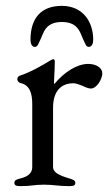

<svg xmlns="http://www.w3.org/2000/svg" viewBox="-20 -632 374 655"><path d="M99 -472C109 -472 111 -484 116 -493C128 -515 131 -557 191 -557C251 -557 254 -515 266 -493C271 -484 273 -472 283 -472C293 -472 298 -483 298 -496C298 -560 261 -612 191 -612C121 -612 84 -571 84 -496C84 -483 89 -472 99 -472ZM49 3C89 3 95 -2 130 -2C165 -2 177 3 217 3C231 3 237 0 237 -8C237 -17 228 -20 214 -24C181 -34 161 -44 161 -62V-264C161 -331 198 -348 230 -348C240 -348 251 -343 262 -339C272 -334 282 -330 290 -330C310 -330 329 -362 329 -382C329 -400 309 -414 281 -414C242 -414 198 -385 166 -346C165 -346 164 -347 164 -348C166 -380 167 -416 167 -423C167 -427 165 -430 162 -430C159 -430 155 -428 147 -423C126 -410 83 -385 48 -374C44 -373 39 -368 39 -362C39 -356 44 -350 49 -349C82 -342 90 -313 90 -277V-62C90 -43 77 -30 52 -24C37 -20 29 -18 29 -8C29 0 35 3 49 3Z"/></svg>

Font: EB Garamond
Style: Regular
Weight: 400
Designer: Georg Duffner and Octavio Pardo
Foundry: Georg Duffner
Version: Version 1.000;PS 001.000;hotconv 1.0.88;makeotf.lib2.5.64775